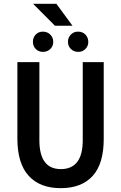

<svg xmlns="http://www.w3.org/2000/svg" viewBox="-20 -982 640 1014"><path d="M207 -814.9Q230 -814.9 245.6 -799.3Q261.2 -783.2 261.2 -760.7Q261.2 -738.3 245.6 -723.1Q230 -708 207 -708Q184.1 -708 168.9 -723.1Q153.8 -738.3 153.8 -761.2Q153.8 -784.2 168.9 -799.8Q184.1 -815.4 207 -814.9ZM393.1 -814.9Q416 -814.9 431.2 -799.3Q446.3 -783.2 446.3 -760.7Q446.3 -738.3 430.7 -723.1Q416 -708 393.1 -708Q370.1 -708 354.5 -723.1Q338.9 -738.3 338.9 -761.2Q338.9 -784.2 354.5 -799.8Q370.1 -815.4 393.1 -814.9ZM277.8 -961.9 362.8 -846.2H270L154.8 -961.9ZM71.8 -250V-653.8H188V-241.2Q188 -89.4 300.8 -88.9Q417 -88.9 417 -241.2V-653.8H527.8V-250Q528.3 -118.2 469.7 -53.2Q411.1 11.7 300.8 11.7Q190.4 11.7 131.3 -53.7Q71.8 -119.1 71.8 -250Z"/></svg>

Font: SourceCodePro-Semibold
Style: Regular
Weight: 600
Monospace: yes
Designer: Paul D. Hunt
Foundry: Adobe Systems Incorporated
Version: Version 1.009;PS 1.000;hotconv 1.0.70;makeotf.lib2.5.5900